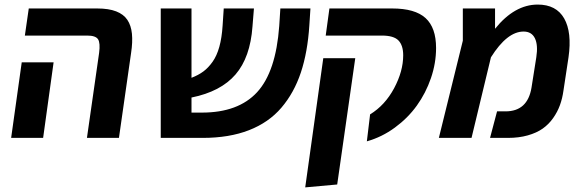

<svg xmlns="http://www.w3.org/2000/svg" viewBox="-20 -604 2546 841"><path d="M360.8 0 414.1 -372.1Q419.9 -416 409.4 -432.1Q398.9 -448.2 361.8 -448.2H88.9L106 -566.9H405.8Q456.1 -566.9 488.8 -554.2Q521.5 -541.5 537.8 -517.1Q554.2 -492.7 557.9 -456.3Q561.5 -419.9 554.2 -372.1L501 0ZM28.8 0 75.2 -331.1H214.8L168.9 0Z M1208 -566.9H1339.8L1335 -493.2Q1327.6 -376 1297.9 -286.6Q1268.1 -197.3 1212.6 -132.3Q1157.2 -67.4 1070.6 -33.7Q983.9 0 868.2 0H684.1V-566.9H818.8V-263.2Q849.1 -274.9 870.8 -291Q892.6 -307.1 911.1 -333.3Q929.7 -359.4 940.7 -398.9Q951.7 -438.5 955.1 -492.2L960 -566.9H1092.3L1085.9 -487.8Q1076.2 -352.5 1011.5 -277.6Q946.8 -202.6 818.8 -176.8V-110.8H864.3Q1023.9 -110.8 1106.2 -200.2Q1188.5 -289.6 1203.1 -490.2Z M1586.9 15.1 1601.1 -103Q1666.5 -143.1 1706.3 -217.5Q1746.1 -292 1746.1 -361.8Q1746.1 -405.3 1725.3 -426.8Q1704.6 -448.2 1652.8 -448.2H1406.7L1422.9 -566.9H1697.8Q1797.9 -566.9 1844 -524.9Q1890.1 -482.9 1890.1 -394Q1890.1 -327.6 1867.7 -262Q1845.2 -196.3 1805.9 -141.6Q1766.6 -86.9 1709.7 -45.2Q1652.8 -3.4 1586.9 15.1ZM1316.9 216.8 1396 -349.1H1536.1L1457 204.1Z M2335.4 -584Q2416.5 -584 2451.2 -523.2Q2485.8 -462.4 2470.2 -353L2448.2 -208Q2443.4 -172.9 2432.6 -143.3Q2421.9 -113.8 2402.8 -86.7Q2383.8 -59.6 2357.2 -40.8Q2330.6 -22 2291.7 -11Q2252.9 0 2205.1 0H2126.5L2157.2 -116.2H2194.3Q2291 -116.2 2308.1 -220.2L2329.1 -353Q2337.4 -406.7 2323 -436.3Q2308.6 -465.8 2273.4 -465.8Q2201.2 -465.8 2130.4 -353L2045.4 0H1902.3L2007.3 -425.8V-566.9H2148.4V-478Q2233.9 -584 2335.4 -584Z"/></svg>

Font: FiraGO SemiBold
Style: Italic
Weight: 600
Italic angle: -8°
Designer: bBox Type GmbH
Foundry: bBox Type GmbH
Version: Version 1.001;PS 001.001;hotconv 1.0.88;makeotf.lib2.5.64775